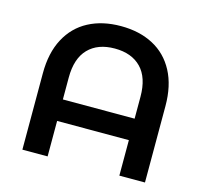

<svg xmlns="http://www.w3.org/2000/svg" viewBox="-103 -826 1004 941"><g transform="rotate(15 399.0 -355.0)"><path d="M710 -388V0H580V-180H216V0H88V-388Q88 -491 126.5 -563.5Q165 -636 235 -673Q305 -710 399 -710Q493 -710 563 -673Q633 -636 671.5 -563.5Q710 -491 710 -388ZM580 -289V-400Q580 -497 532 -546.5Q484 -596 398 -596Q312 -596 264 -546.5Q216 -497 216 -400V-289Z"/></g></svg>

Font: mBank SemiBold
Style: Regular
Weight: 600
Designer: Julieta Ulanovsky
Foundry: Julieta Ulanovsky
Version: Version 7.200